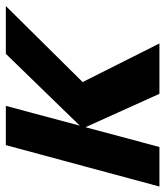

<svg xmlns="http://www.w3.org/2000/svg" viewBox="24 -608 580 675"><g transform="rotate(-90 314.5 -270.0)"><path d="M-3.3 0H135.7L205.3 -260L322.7 0H499.7L364 -270L631.3 -540H463.3L210.7 -280L280.3 -540H142.3Z"/></g></svg>

Font: Manrope
Style: ExtraBoldItalic
Weight: 800
Italic angle: -15°
Designer: Mikhail Sharanda
Foundry: Mikhail Sharanda
Version: Version 4.502;hotconv 1.0.109;makeotfexe 2.5.65596